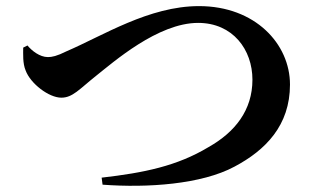

<svg xmlns="http://www.w3.org/2000/svg" viewBox="-20 -652 1040 629"><path d="M56 -496C56 -474 54 -445 64 -421C80 -378 140 -332 181 -332C218 -332 240 -360 294 -403C351 -448 497 -577 629 -577C743 -577 807 -489 807 -391C807 -291 750 -219 663 -170C560 -108 452 -86 313 -70L316 -47C463 -36 640 -48 748 -106C850 -160 930 -241 930 -375C930 -508 816 -632 632 -632C468 -632 317 -535 198 -484C166 -468 150 -465 137 -465C110 -465 84 -486 70 -503Z"/></svg>

Font: Noto Serif CJK JP
Style: Bold
Weight: 700
Designer: Ryoko NISHIZUKA 西塚涼子 (kana & ideographs); Frank Grießhammer (Latin, Greek & Cyrillic); Wenlong ZHANG 张文龙 (bopomofo); San
Foundry: Adobe Systems Incorporated
Version: Version 1.000;PS 1;hotconv 16.6.53;makeotf.lib2.5.65590